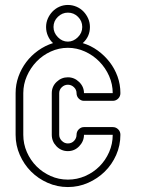

<svg xmlns="http://www.w3.org/2000/svg" viewBox="-20 -744 582 775"><path d="M166 -635Q166 -653 173 -669Q180 -685 192 -697.5Q204 -710 220 -717Q236 -724 254 -724Q272 -724 288.5 -717Q305 -710 317 -697.5Q329 -685 336 -669Q343 -653 343 -635Q343 -596 314 -570Q347 -560 374.5 -540Q402 -520 422.5 -493.5Q443 -467 454.5 -435Q466 -403 466 -368Q466 -355 457 -346Q448 -337 435 -337H319Q307 -337 298 -346Q289 -355 289 -368Q289 -382 278.5 -392Q268 -402 254 -402Q240 -402 229.5 -392Q219 -382 219 -368V-200Q219 -186 229.5 -175.5Q240 -165 254 -165Q269 -165 279 -175.5Q289 -186 289 -200Q289 -213 298 -222Q307 -231 319 -231H435Q448 -231 457 -222Q466 -213 466 -200Q466 -157 449 -118.5Q432 -80 403 -51.5Q374 -23 335.5 -6Q297 11 254 11Q211 11 172.5 -6Q134 -23 105.5 -51.5Q77 -80 60 -118.5Q43 -157 43 -200V-368Q43 -403 54.5 -435Q66 -467 86 -493.5Q106 -520 134 -540Q162 -560 194 -570Q181 -582 173.5 -599Q166 -616 166 -635ZM254 -551Q218 -551 185 -536Q152 -521 127.5 -495.5Q103 -470 88.5 -437Q74 -404 74 -368V-200Q74 -163 88.5 -130Q103 -97 127.5 -72.5Q152 -48 184.5 -33.5Q217 -19 254 -19Q291 -19 324 -33.5Q357 -48 381.5 -72.5Q406 -97 420.5 -130Q435 -163 435 -200H319Q319 -174 300 -154Q281 -134 254 -134Q227 -134 208 -153.5Q189 -173 189 -200V-368Q189 -395 208.5 -413.5Q228 -432 254 -432Q280 -432 299.5 -413Q319 -394 319 -368H435Q435 -404 420.5 -437Q406 -470 381 -495.5Q356 -521 323 -536Q290 -551 254 -551ZM196 -635Q196 -612 213.5 -594Q231 -576 254 -576Q276 -576 294 -593.5Q312 -611 312 -635Q312 -659 295 -676Q278 -693 254 -693Q231 -693 213.5 -676Q196 -659 196 -635Z"/></svg>

Font: Lichte PostBus
Style: Regular
Weight: 400
Designer: Peter Wiegel
Version: Version 1.001